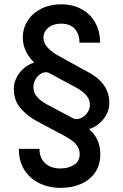

<svg xmlns="http://www.w3.org/2000/svg" viewBox="-20 -737 577 900"><path d="M266.6 -626Q240.7 -626 221.9 -616.9Q203.1 -607.9 193.4 -593Q183.6 -578.1 183.6 -560.5Q183.6 -534.7 205.1 -512.2Q226.6 -489.7 255.9 -474.6L388.7 -401.4Q496.6 -346.2 492.2 -248Q491.2 -221.7 477.8 -197.8Q464.4 -173.8 443.4 -156.7Q422.4 -139.6 399.4 -132.8L398.4 -130.9Q450.2 -86.4 450.2 -13.7Q450.2 36.6 425.3 72.3Q400.4 107.9 358.6 125.7Q316.9 143.6 265.6 143.6Q208 143.6 163.1 121.1Q118.2 98.6 93 57.4Q67.9 16.1 68.4 -39.1H165Q165 3.9 191.9 28.3Q218.8 52.7 262.7 52.7Q300.8 52.7 327.1 35.6Q353.5 18.6 353.5 -13.7Q353.5 -35.2 343 -51.3Q332.5 -67.4 318.4 -77.6Q304.2 -87.9 283.2 -99.6L149.4 -170.9Q107.9 -193.4 75.7 -230.5Q43.5 -267.6 44.9 -327.1Q46.4 -353 59.6 -377Q72.8 -400.9 93.8 -418.5Q114.7 -436 139.6 -443.4V-444.3Q86.9 -497.1 86.9 -560.5Q86.9 -605 110.1 -640.6Q133.3 -676.3 174.3 -696.5Q215.3 -716.8 266.6 -716.8Q321.3 -716.8 362.8 -693.8Q404.3 -670.9 426.8 -630.1Q449.2 -589.4 449.2 -537.1H352.5Q352.5 -577.1 330.8 -601.6Q309.1 -626 266.6 -626ZM338.9 -325.2 210.9 -394.5Q204.6 -398.4 195.3 -398.4Q181.6 -398.4 168 -389.2Q154.3 -379.9 145.5 -363.8Q136.7 -347.7 136.7 -328.1Q136.7 -302.7 153.3 -283.4Q169.9 -264.2 199.2 -248L324.2 -181.6Q330.1 -178.7 338.9 -178.7Q352.5 -178.7 367.2 -187.5Q381.8 -196.3 391.6 -211.9Q401.4 -227.5 401.4 -247.1Q401.4 -270.5 384.3 -290.3Q367.2 -310.1 338.9 -325.2Z"/></svg>

Font: Pretendard Std Medium
Style: Regular
Weight: 500
Designer: Base glyphs from Inter by Rasmus Andersson; Hangeul glyphs from Noto Sans CJK(Source Han Sans) by Jang Soo-young and Kan
Foundry: Kil Hyung-jin
Version: Version 1.309